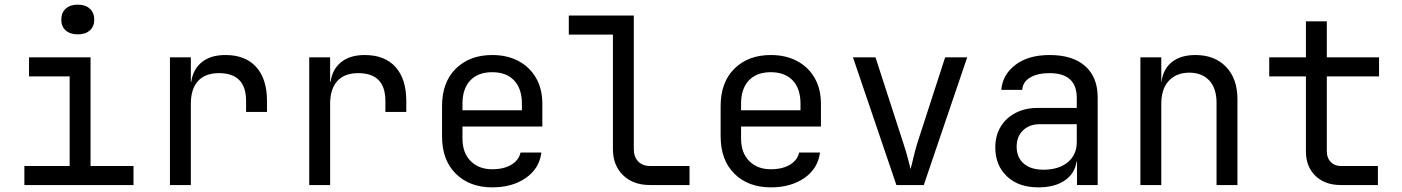

<svg xmlns="http://www.w3.org/2000/svg" viewBox="-20 -797 6040 827"><path d="M85 0V-82H280V-468H105V-550H370V-82H555V0ZM315 -649Q282 -649 263 -666Q244 -683 244 -712Q244 -742 263 -759.5Q282 -777 315 -777Q348 -777 367 -759.5Q386 -742 386 -712Q386 -683 367 -666Q348 -649 315 -649Z M712 0V-550H802V-445H804Q811 -498 849 -529Q887 -560 951 -560Q1037 -560 1083.5 -508.5Q1130 -457 1130 -362V-315H1040V-362Q1040 -482 923 -482Q864 -482 833 -448Q802 -414 802 -350V0Z M1312 0V-550H1402V-445H1404Q1411 -498 1449 -529Q1487 -560 1551 -560Q1637 -560 1683.5 -508.5Q1730 -457 1730 -362V-315H1640V-362Q1640 -482 1523 -482Q1464 -482 1433 -448Q1402 -414 1402 -350V0Z M2100 10Q2003 10 1943.5 -48.5Q1884 -107 1884 -210V-340Q1884 -443 1943.5 -501.5Q2003 -560 2100 -560Q2165 -560 2213.5 -534Q2262 -508 2289 -461Q2316 -414 2316 -350V-252H1972V-200Q1972 -139 2007 -103.5Q2042 -68 2100 -68Q2150 -68 2182.5 -87.5Q2215 -107 2222 -140H2312Q2303 -71 2245 -30.5Q2187 10 2100 10ZM1972 -322H2228V-350Q2228 -415 2194.5 -450.5Q2161 -486 2100 -486Q2039 -486 2005.5 -450.5Q1972 -415 1972 -350Z M2780 0Q2707 0 2663.5 -42.5Q2620 -85 2620 -155V-648H2430V-730H2710V-155Q2710 -121 2729 -101.5Q2748 -82 2780 -82H2950V0Z M3300 10Q3203 10 3143.5 -48.5Q3084 -107 3084 -210V-340Q3084 -443 3143.5 -501.5Q3203 -560 3300 -560Q3365 -560 3413.5 -534Q3462 -508 3489 -461Q3516 -414 3516 -350V-252H3172V-200Q3172 -139 3207 -103.5Q3242 -68 3300 -68Q3350 -68 3382.5 -87.5Q3415 -107 3422 -140H3512Q3503 -71 3445 -30.5Q3387 10 3300 10ZM3172 -322H3428V-350Q3428 -415 3394.5 -450.5Q3361 -486 3300 -486Q3239 -486 3205.5 -450.5Q3172 -415 3172 -350Z M3841 0 3654 -550H3751L3871 -180Q3882 -147 3890 -116.5Q3898 -86 3902 -69Q3907 -86 3914 -116.5Q3921 -147 3931 -180L4051 -550H4146L3959 0Z M4452 10Q4367 10 4317 -37.5Q4267 -85 4267 -162Q4267 -213 4290 -251Q4313 -289 4354 -310.5Q4395 -332 4448 -332H4618V-375Q4618 -482 4501 -482Q4449 -482 4417 -463Q4385 -444 4383 -410H4293Q4298 -475 4353.5 -517.5Q4409 -560 4501 -560Q4601 -560 4654.5 -512Q4708 -464 4708 -378V0H4619V-100H4617Q4609 -49 4566 -19.5Q4523 10 4452 10ZM4474 -66Q4540 -66 4579 -98Q4618 -130 4618 -185V-262H4458Q4414 -262 4386.5 -235.5Q4359 -209 4359 -165Q4359 -119 4389.5 -92.5Q4420 -66 4474 -66Z M4892 0V-550H4982V-445H4983Q4990 -500 5028 -530Q5066 -560 5129 -560Q5212 -560 5261 -509Q5310 -458 5310 -370V0H5220V-354Q5220 -417 5188.5 -450.5Q5157 -484 5103 -484Q5047 -484 5014.5 -449Q4982 -414 4982 -350V0Z M5755 0Q5687 0 5646 -39.5Q5605 -79 5605 -145V-468H5447V-550H5605V-705H5695V-550H5920V-468H5695V-145Q5695 -117 5711.5 -99.5Q5728 -82 5755 -82H5915V0Z"/></svg>

Font: JetBrainsMono Nerd Font Mono
Style: Regular
Weight: 400
Monospace: yes
Designer: Philipp Nurullin, Konstantin Bulenkov
Foundry: JetBrains
Version: Version 2.304; ttfautohint (v1.8.4.7-5d5b);Nerd Fonts 2.3.0